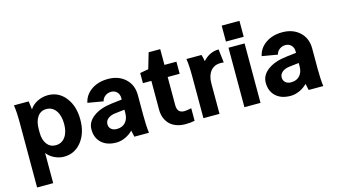

<svg xmlns="http://www.w3.org/2000/svg" viewBox="-97 -1060 2830 1610"><g transform="rotate(-15 1317.5 -255.0)"><path d="M192.9 -62V200.2H53.2V-359.9Q53.2 -454.1 43.9 -515.1H171.9Q178.7 -463.9 181.2 -442.9Q202.1 -478.5 246.3 -501.2Q290.5 -523.9 339.8 -523.9Q432.6 -523.9 491.7 -449Q550.8 -374 550.8 -255.9Q550.8 -139.2 491.7 -64.7Q432.6 9.8 339.8 9.8Q297.4 9.8 256.3 -10.3Q215.3 -30.3 192.9 -62ZM192.9 -270V-238.8Q192.9 -175.3 220.9 -138.2Q249 -101.1 296.9 -101.1Q348.6 -101.1 379.4 -142.8Q410.2 -184.6 410.2 -255.9Q410.2 -329.1 379.4 -372.1Q348.6 -415 296.9 -415Q249 -415 220.9 -376Q192.9 -336.9 192.9 -270Z M1078.1 0H951.2Q950.7 -2.9 945.1 -28.1Q939.5 -53.2 939 -56.2Q910.6 -26.4 871.3 -8.8Q832 8.8 793.9 8.8Q712.9 8.8 666 -34.4Q619.1 -77.6 619.1 -151.9Q619.1 -216.3 679 -261Q738.8 -305.7 840.8 -317.9L929.2 -328.1V-342.8Q929.2 -374 909.4 -394Q889.6 -414.1 859.9 -414.1Q830.6 -414.1 807.6 -397Q784.7 -379.9 778.8 -353L644 -376Q657.7 -442.4 716.8 -483.6Q775.9 -524.9 861.8 -524.9Q953.6 -524.9 1011.7 -471.2Q1069.8 -417.5 1069.8 -329.1V-154.8Q1069.8 -59.6 1078.1 0ZM827.1 -100.1Q874.5 -100.1 901.9 -130.1Q929.2 -160.2 929.2 -211.9V-240.2L849.1 -231Q807.6 -226.6 783.7 -207.3Q759.8 -188 759.8 -159.2Q759.8 -132.3 778.1 -116.2Q796.4 -100.1 827.1 -100.1Z M1210 -164.1V-415H1136.7V-502.9L1210 -516.1L1250 -652.8H1350.6V-516.1H1454.6V-411.1H1350.6V-166Q1350.6 -98.1 1411.6 -98.1Q1432.1 -98.1 1473.6 -106.9V2Q1438.5 9.8 1392.6 9.8Q1347.7 9.8 1312 -4.2Q1276.4 -18.1 1254.4 -42Q1232.4 -65.9 1221.2 -96.9Q1210 -127.9 1210 -164.1Z M1541.5 -516.1H1672.4Q1681.2 -487.3 1685.5 -459Q1744.1 -523.9 1822.8 -523.9L1836.4 -407.2Q1826.7 -409.2 1808.6 -409.2Q1752.9 -409.2 1721.7 -370.4Q1690.4 -331.5 1690.4 -264.2V0H1550.8V-359.9Q1550.8 -459 1541.5 -516.1Z M1906.7 0V-516.1H2046.4V0ZM1899.4 -571.8V-710H2053.7V-571.8Z M2591.3 0H2464.4Q2463.9 -2.9 2458.3 -28.1Q2452.6 -53.2 2452.1 -56.2Q2423.8 -26.4 2384.5 -8.8Q2345.2 8.8 2307.1 8.8Q2226.1 8.8 2179.2 -34.4Q2132.3 -77.6 2132.3 -151.9Q2132.3 -216.3 2192.1 -261Q2252 -305.7 2354 -317.9L2442.4 -328.1V-342.8Q2442.4 -374 2422.6 -394Q2402.8 -414.1 2373 -414.1Q2343.8 -414.1 2320.8 -397Q2297.9 -379.9 2292 -353L2157.2 -376Q2170.9 -442.4 2230 -483.6Q2289.1 -524.9 2375 -524.9Q2466.8 -524.9 2524.9 -471.2Q2583 -417.5 2583 -329.1V-154.8Q2583 -59.6 2591.3 0ZM2340.3 -100.1Q2387.7 -100.1 2415 -130.1Q2442.4 -160.2 2442.4 -211.9V-240.2L2362.3 -231Q2320.8 -226.6 2296.9 -207.3Q2272.9 -188 2272.9 -159.2Q2272.9 -132.3 2291.3 -116.2Q2309.6 -100.1 2340.3 -100.1Z"/></g></svg>

Font: LT Superior
Style: Bold
Weight: 400
Designer: Daniel Lyons
Foundry: LyonsType
Version: Version 1.000